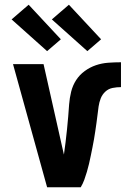

<svg xmlns="http://www.w3.org/2000/svg" viewBox="-20 -791 540 811"><path d="M179 0 35 -520H164L242 -173Q244 -164 246 -155.5Q248 -147 250 -138Q254 -164 257 -190.5Q260 -217 263 -244Q266 -271 268 -297.5Q270 -324 272 -350.5Q274 -377 280.5 -403.5Q287 -430 301.5 -452.5Q316 -475 338 -491Q360 -507 385 -515.5Q410 -524 437 -526Q464 -528 491 -528V-423Q473 -423 455.5 -419.5Q438 -416 425 -404Q412 -392 405.5 -375.5Q399 -359 396.5 -341.5Q394 -324 392 -306.5Q390 -289 387.5 -271.5Q385 -254 382.5 -237Q380 -220 377 -202.5Q374 -185 370.5 -168Q367 -151 363.5 -133.5Q360 -116 356 -99Q352 -82 347 -65Q342 -48 336 -31.5Q330 -15 321 0ZM349 -575 199 -709 271 -771 407 -625ZM179 -575 29 -709 101 -771 237 -625Z"/></svg>

Font: Iosevka SS18 Extrabold
Style: Regular
Weight: 800
Monospace: yes
Designer: Belleve Invis
Foundry: Belleve Invis
Version: Version 25.1.1; ttfautohint (v1.8.4)